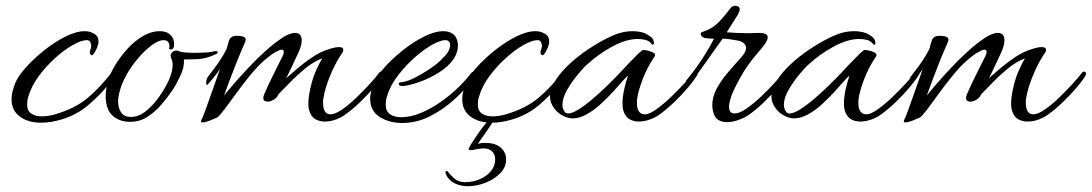

<svg xmlns="http://www.w3.org/2000/svg" viewBox="-20 -411 3782 665"><path d="M158 11Q140 14 122 14Q78 14 49 -7Q20 -28 20 -68Q20 -92 34 -126Q44 -149 71 -179Q98 -209 134 -237.5Q170 -266 207 -284.5Q244 -303 274 -303Q285 -303 294 -300Q305 -296 313 -289Q321 -282 321 -268Q321 -265 321 -262Q321 -259 319 -255Q319 -252 314.5 -242Q310 -232 304.5 -224.5Q299 -217 295 -221Q291 -224 291 -229Q291 -234 293.5 -240.5Q296 -247 296 -252Q296 -259 292.5 -265.5Q289 -272 281 -272Q262 -272 232 -255Q202 -238 170.5 -209.5Q139 -181 114 -147Q89 -113 79 -79Q76 -71 75 -63.5Q74 -56 74 -49Q74 -27 88.5 -17.5Q103 -8 124 -8Q147 -8 171 -15Q239 -35 281.5 -70Q324 -105 367 -160Q371 -165 374 -164Q377 -163 379 -163Q382 -162 382 -157Q382 -155 381 -152Q380 -149 379 -147Q336 -89 284 -45.5Q232 -2 158 11Z M430 11Q402 11 381 -2Q346 -23 346 -78Q346 -101 354 -131Q361 -156 379 -185.5Q397 -215 421.5 -242Q446 -269 475 -286Q504 -303 533 -303Q545 -303 554 -300Q566 -296 574.5 -285.5Q583 -275 583 -259Q583 -242 574.5 -240Q566 -238 566 -244Q566 -246 566.5 -248Q567 -250 567 -251Q567 -259 562.5 -265.5Q558 -272 546 -272Q530 -272 506.5 -255Q483 -238 458.5 -209.5Q434 -181 415.5 -147Q397 -113 391 -79Q390 -74 389.5 -69.5Q389 -65 389 -60Q389 -37 399.5 -21.5Q410 -6 433 -6Q461 -6 487 -27.5Q513 -49 533.5 -79Q554 -109 564 -132Q572 -150 575 -163Q578 -176 578 -185Q578 -193 576.5 -199Q575 -205 573 -209Q571 -215 571 -218Q571 -226 577.5 -231Q584 -236 591 -236Q597 -236 604 -232Q612 -230 626 -229Q640 -228 656 -228Q673 -228 690.5 -229Q708 -230 721 -233Q723 -234 727 -234Q734 -234 734 -230Q734 -226 727 -223Q692 -207 664.5 -206Q637 -205 617 -205Q619 -180 606 -151.5Q593 -123 579 -101Q562 -76 540 -50Q518 -24 491 -6.5Q464 11 430 11Z M682 13Q674 13 677 6Q681 -1 691.5 -29.5Q702 -58 715.5 -97Q729 -136 742 -172Q732 -157 720.5 -143Q709 -129 701 -120Q698 -117 697 -117Q694 -117 694 -123Q694 -135 700 -145Q721 -172 732 -187.5Q743 -203 750.5 -215.5Q758 -228 766 -244Q768 -255 773.5 -271Q779 -287 800 -287Q831 -287 831 -274Q831 -270 829 -265.5Q827 -261 825 -256Q813 -229 799 -194Q785 -159 773.5 -128Q762 -97 756 -80Q767 -94 789 -119.5Q811 -145 839.5 -175.5Q868 -206 898.5 -233.5Q929 -261 956 -279Q983 -297 1002 -297Q1025 -297 1025 -271Q1025 -251 1009 -219Q1002 -204 990 -178.5Q978 -153 971 -140Q989 -156 1012 -175.5Q1035 -195 1060.5 -212Q1086 -229 1108 -237Q1113 -239 1128 -243.5Q1143 -248 1154 -248Q1169 -248 1169 -238Q1169 -231 1162 -223Q1145 -197 1131.5 -167.5Q1118 -138 1110 -112Q1102 -86 1100 -70Q1099 -66 1099 -62.5Q1099 -59 1099 -55Q1099 -15 1125 -15Q1141 -15 1166 -32.5Q1191 -50 1217 -75.5Q1243 -101 1264.5 -124.5Q1286 -148 1294 -160Q1297 -163 1300 -163Q1304 -163 1306.5 -160Q1309 -157 1307 -152Q1298 -135 1276.5 -109.5Q1255 -84 1228.5 -58.5Q1202 -33 1177 -15Q1164 -5 1144.5 2.5Q1125 10 1105 10Q1087 10 1072.5 2Q1058 -6 1051 -28Q1048 -37 1048 -51Q1048 -73 1054 -101Q1060 -129 1067 -148Q1072 -162 1080.5 -179.5Q1089 -197 1096 -209Q1065 -197 1036 -173Q1007 -149 983.5 -124.5Q960 -100 944 -84Q940 -73 928.5 -66Q917 -59 907 -59Q892 -59 892 -72Q892 -77 895 -84Q905 -108 917.5 -133.5Q930 -159 940.5 -180Q951 -201 955 -209Q963 -223 963 -231Q963 -239 956 -239Q949 -239 933 -230Q917 -221 891 -198Q870 -179 845 -148.5Q820 -118 797 -86Q774 -54 756.5 -31Q739 -8 732 -4Q726 -1 708.5 6Q691 13 682 13Z M1373 15Q1328 15 1295 -6Q1262 -27 1262 -70Q1262 -93 1276 -126Q1286 -149 1313 -179Q1340 -209 1376 -237.5Q1412 -266 1449 -284.5Q1486 -303 1516 -303Q1527 -303 1536 -300Q1553 -294 1559.5 -281Q1566 -268 1566 -254Q1566 -241 1562 -229Q1558 -217 1552 -208Q1534 -181 1500.5 -160Q1467 -139 1432.5 -127Q1398 -115 1376 -113H1374Q1361 -113 1361 -121Q1361 -126 1369 -126Q1393 -128 1429.5 -148.5Q1466 -169 1494 -191Q1506 -201 1522.5 -219Q1539 -237 1539 -254Q1539 -272 1522 -272Q1513 -272 1503.5 -268Q1494 -264 1488 -262Q1459 -248 1424 -218.5Q1389 -189 1360.5 -152.5Q1332 -116 1321 -79Q1318 -71 1317 -63.5Q1316 -56 1316 -49Q1316 -25 1331.5 -15Q1347 -5 1369 -5Q1402 -5 1437 -19.5Q1472 -34 1505 -57Q1538 -80 1565.5 -106.5Q1593 -133 1612 -158Q1615 -162 1619 -162.5Q1623 -163 1624 -161Q1628 -160 1628 -155.5Q1628 -151 1626 -147Q1598 -108 1558.5 -71Q1519 -34 1471.5 -9.5Q1424 15 1373 15Z M1719 11Q1701 14 1683 14Q1639 14 1610 -7Q1581 -28 1581 -68Q1581 -92 1595 -126Q1605 -149 1632 -179Q1659 -209 1695 -237.5Q1731 -266 1768 -284.5Q1805 -303 1835 -303Q1846 -303 1855 -300Q1866 -296 1874 -289Q1882 -282 1882 -268Q1882 -265 1882 -262Q1882 -259 1880 -255Q1880 -252 1875.5 -242Q1871 -232 1865.5 -224.5Q1860 -217 1856 -221Q1852 -224 1852 -229Q1852 -234 1854.5 -240.5Q1857 -247 1857 -252Q1857 -259 1853.5 -265.5Q1850 -272 1842 -272Q1823 -272 1793 -255Q1763 -238 1731.5 -209.5Q1700 -181 1675 -147Q1650 -113 1640 -79Q1637 -71 1636 -63.5Q1635 -56 1635 -49Q1635 -27 1649.5 -17.5Q1664 -8 1685 -8Q1708 -8 1732 -15Q1800 -35 1842.5 -70Q1885 -105 1928 -160Q1932 -165 1935 -164Q1938 -163 1940 -163Q1943 -162 1943 -157Q1943 -155 1942 -152Q1941 -149 1940 -147Q1897 -89 1845 -45.5Q1793 -2 1719 11ZM1599 234Q1576 234 1556 224.5Q1536 215 1526 196Q1523 190 1523 187Q1523 182 1526 181.5Q1529 181 1531 183Q1535 190 1551 205Q1567 220 1591 220Q1617 220 1641 210Q1665 200 1680 182Q1695 164 1695 141Q1695 124 1684.5 113.5Q1674 103 1655 103Q1644 103 1630.5 106Q1617 109 1610 109Q1603 109 1603 105Q1603 102 1613 86Q1623 70 1636.5 50.5Q1650 31 1662.5 16.5Q1675 2 1679 2Q1688 2 1688 9Q1688 10 1681 20.5Q1674 31 1664.5 45Q1655 59 1646.5 70.5Q1638 82 1635 87Q1643 85 1648.5 84.5Q1654 84 1661 84Q1696 84 1714.5 100.5Q1733 117 1733 141Q1733 168 1712.5 189Q1692 210 1661.5 222Q1631 234 1599 234Z M2192 10Q2175 10 2160.5 2Q2146 -6 2139 -28Q2136 -37 2136 -53Q2136 -75 2142 -102Q2148 -129 2155 -148Q2150 -146 2136.5 -130.5Q2123 -115 2103.5 -93.5Q2084 -72 2060.5 -50.5Q2037 -29 2012 -15Q1987 -1 1963 -1Q1947 -1 1929 -10.5Q1911 -20 1900 -35Q1885 -55 1885 -76Q1885 -103 1903.5 -132Q1922 -161 1951.5 -188.5Q1981 -216 2014.5 -238.5Q2048 -261 2078.5 -276.5Q2109 -292 2128 -297Q2148 -303 2173 -303Q2187 -303 2202 -299.5Q2217 -296 2227 -288Q2235 -284 2240 -277Q2245 -270 2245 -262Q2245 -254 2238 -257Q2230 -269 2216.5 -272.5Q2203 -276 2189 -276Q2149 -276 2101 -250Q2053 -224 2015 -189Q2003 -179 1982.5 -154.5Q1962 -130 1945 -101Q1928 -72 1928 -48Q1928 -35 1935 -25Q1939 -18 1948 -18Q1962 -18 1985.5 -33Q2009 -48 2034 -69.5Q2059 -91 2079.5 -111Q2100 -131 2109 -140Q2114 -145 2128.5 -160.5Q2143 -176 2160 -194Q2177 -212 2190.5 -225Q2204 -238 2208 -238Q2213 -238 2224.5 -235.5Q2236 -233 2244 -228Q2252 -223 2247 -215Q2221 -177 2205.5 -135.5Q2190 -94 2187 -70Q2186 -66 2186 -62.5Q2186 -59 2186 -55Q2186 -15 2214 -15Q2229 -15 2254 -33Q2279 -51 2305 -76Q2331 -101 2352.5 -124.5Q2374 -148 2382 -160Q2385 -163 2388 -163Q2392 -163 2395 -159.5Q2398 -156 2395 -151Q2384 -133 2363 -108Q2342 -83 2316 -58Q2290 -33 2265 -15Q2252 -5 2232 2.5Q2212 10 2192 10Z M2498 12Q2481 12 2468 4.5Q2455 -3 2450 -24Q2447 -35 2447 -46Q2447 -76 2462.5 -104.5Q2478 -133 2499 -157.5Q2520 -182 2535 -199Q2543 -207 2553.5 -220Q2564 -233 2564 -246Q2564 -254 2556 -261.5Q2548 -269 2527 -272Q2515 -274 2504.5 -275.5Q2494 -277 2483 -277Q2455 -239 2428.5 -200.5Q2402 -162 2372 -125Q2365 -118 2360 -118Q2354 -118 2354 -124Q2354 -130 2360 -136Q2414 -202 2453 -277Q2448 -277 2438 -277.5Q2428 -278 2422 -279Q2415 -281 2411 -285Q2407 -289 2407 -293Q2407 -299 2412 -300Q2425 -304 2440 -312Q2455 -320 2468 -333Q2482 -347 2494 -362.5Q2506 -378 2513 -386Q2520 -391 2528 -391Q2533 -391 2537.5 -388Q2542 -385 2542 -379Q2542 -372 2536 -361Q2527 -347 2516.5 -330Q2506 -313 2497 -299Q2515 -298 2533 -297Q2551 -296 2570 -296Q2580 -296 2589.5 -296.5Q2599 -297 2609 -297Q2639 -297 2639 -282Q2639 -272 2628.5 -257.5Q2618 -243 2603 -226Q2569 -187 2545 -144Q2521 -101 2513 -78Q2505 -54 2505 -42Q2505 -18 2524 -18Q2541 -18 2565.5 -35Q2590 -52 2616 -76.5Q2642 -101 2663 -124.5Q2684 -148 2693 -160Q2695 -163 2699 -163Q2703 -163 2706 -159.5Q2709 -156 2706 -151Q2695 -134 2674 -108.5Q2653 -83 2627 -58Q2601 -33 2576 -15Q2563 -5 2540.5 3.5Q2518 12 2498 12Z M2959 10Q2942 10 2927.5 2Q2913 -6 2906 -28Q2903 -37 2903 -53Q2903 -75 2909 -102Q2915 -129 2922 -148Q2917 -146 2903.5 -130.5Q2890 -115 2870.5 -93.5Q2851 -72 2827.5 -50.5Q2804 -29 2779 -15Q2754 -1 2730 -1Q2714 -1 2696 -10.5Q2678 -20 2667 -35Q2652 -55 2652 -76Q2652 -103 2670.5 -132Q2689 -161 2718.5 -188.5Q2748 -216 2781.5 -238.5Q2815 -261 2845.5 -276.5Q2876 -292 2895 -297Q2915 -303 2940 -303Q2954 -303 2969 -299.5Q2984 -296 2994 -288Q3002 -284 3007 -277Q3012 -270 3012 -262Q3012 -254 3005 -257Q2997 -269 2983.5 -272.5Q2970 -276 2956 -276Q2916 -276 2868 -250Q2820 -224 2782 -189Q2770 -179 2749.5 -154.5Q2729 -130 2712 -101Q2695 -72 2695 -48Q2695 -35 2702 -25Q2706 -18 2715 -18Q2729 -18 2752.5 -33Q2776 -48 2801 -69.5Q2826 -91 2846.5 -111Q2867 -131 2876 -140Q2881 -145 2895.5 -160.5Q2910 -176 2927 -194Q2944 -212 2957.5 -225Q2971 -238 2975 -238Q2980 -238 2991.5 -235.5Q3003 -233 3011 -228Q3019 -223 3014 -215Q2988 -177 2972.5 -135.5Q2957 -94 2954 -70Q2953 -66 2953 -62.5Q2953 -59 2953 -55Q2953 -15 2981 -15Q2996 -15 3021 -33Q3046 -51 3072 -76Q3098 -101 3119.5 -124.5Q3141 -148 3149 -160Q3152 -163 3155 -163Q3159 -163 3162 -159.5Q3165 -156 3162 -151Q3151 -133 3130 -108Q3109 -83 3083 -58Q3057 -33 3032 -15Q3019 -5 2999 2.5Q2979 10 2959 10Z M3116 13Q3108 13 3111 6Q3115 -1 3125.5 -29.5Q3136 -58 3149.5 -97Q3163 -136 3176 -172Q3166 -157 3154.5 -143Q3143 -129 3135 -120Q3132 -117 3131 -117Q3128 -117 3128 -123Q3128 -135 3134 -145Q3155 -172 3166 -187.5Q3177 -203 3184.5 -215.5Q3192 -228 3200 -244Q3202 -255 3207.5 -271Q3213 -287 3234 -287Q3265 -287 3265 -274Q3265 -270 3263 -265.5Q3261 -261 3259 -256Q3247 -229 3233 -194Q3219 -159 3207.5 -128Q3196 -97 3190 -80Q3201 -94 3223 -119.5Q3245 -145 3273.5 -175.5Q3302 -206 3332.5 -233.5Q3363 -261 3390 -279Q3417 -297 3436 -297Q3459 -297 3459 -271Q3459 -251 3443 -219Q3436 -204 3424 -178.5Q3412 -153 3405 -140Q3423 -156 3446 -175.5Q3469 -195 3494.5 -212Q3520 -229 3542 -237Q3547 -239 3562 -243.5Q3577 -248 3588 -248Q3603 -248 3603 -238Q3603 -231 3596 -223Q3579 -197 3565.5 -167.5Q3552 -138 3544 -112Q3536 -86 3534 -70Q3533 -66 3533 -62.5Q3533 -59 3533 -55Q3533 -15 3559 -15Q3575 -15 3600 -32.5Q3625 -50 3651 -75.5Q3677 -101 3698.5 -124.5Q3720 -148 3728 -160Q3731 -163 3734 -163Q3738 -163 3740.5 -160Q3743 -157 3741 -152Q3732 -135 3710.5 -109.5Q3689 -84 3662.5 -58.5Q3636 -33 3611 -15Q3598 -5 3578.5 2.5Q3559 10 3539 10Q3521 10 3506.5 2Q3492 -6 3485 -28Q3482 -37 3482 -51Q3482 -73 3488 -101Q3494 -129 3501 -148Q3506 -162 3514.5 -179.5Q3523 -197 3530 -209Q3499 -197 3470 -173Q3441 -149 3417.5 -124.5Q3394 -100 3378 -84Q3374 -73 3362.5 -66Q3351 -59 3341 -59Q3326 -59 3326 -72Q3326 -77 3329 -84Q3339 -108 3351.5 -133.5Q3364 -159 3374.5 -180Q3385 -201 3389 -209Q3397 -223 3397 -231Q3397 -239 3390 -239Q3383 -239 3367 -230Q3351 -221 3325 -198Q3304 -179 3279 -148.5Q3254 -118 3231 -86Q3208 -54 3190.5 -31Q3173 -8 3166 -4Q3160 -1 3142.5 6Q3125 13 3116 13Z"/></svg>

Font: Allura
Style: Regular
Weight: 400
Designer: Robert E. Leuschke
Foundry: Robert E. Leuschke
Version: Version 1.110